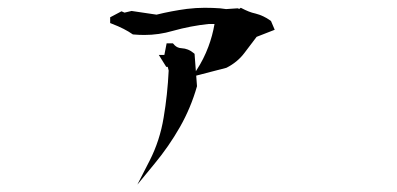

<svg xmlns="http://www.w3.org/2000/svg" viewBox="-20 -431 1040 503"><path d="M396 -287.1H410.6L416.5 -317.4H433.1Q436.5 -313.5 437.5 -312.5Q444.8 -305.2 455.6 -304.7Q473.6 -303.7 487.3 -292L489.7 -290L496.1 -205.1Q480 -148.4 451.2 -97.9Q422.4 -47.4 384.8 -2L339.8 52.7L372.1 -10.3Q398.9 -63 408.7 -123Q418.9 -183.1 421.9 -246.1L419.4 -255.9H415.5ZM357.9 -339.4Q344.2 -339.4 328.1 -340.8Q306.6 -356 273.4 -368.7L268.6 -370.6V-380.9V-385.7L298.3 -401.4L306.2 -397.9L324.7 -402.3L390.1 -392.6Q429.2 -402.3 469.7 -407.7Q494.1 -410.6 515.9 -410.6Q537.6 -410.6 556.6 -409.2L572.3 -407.2L602.5 -409.2L606.9 -407.7L610.8 -410.6Q623 -404.3 631.6 -400.9Q640.1 -397.5 649.4 -395.5Q670.4 -390.1 688 -377.4L689.9 -376L699.7 -353L652.3 -334.5Q636.2 -313.5 620.1 -292Q602.1 -268.1 573.2 -253.4L484.9 -230.5L495.1 -247.6Q513.7 -275.9 525.9 -308.6Q536.6 -336.9 542 -368.2H526.9Q480 -363.3 432.6 -350.1Q396.5 -339.4 357.9 -339.4Z"/></svg>

Font: Bakudai
Style: Bold
Weight: 700
Version: Version 1.48